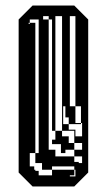

<svg xmlns="http://www.w3.org/2000/svg" viewBox="-20 -570 357 690"><path d="M97 100 47 50V-500L97 -550H247L297 -500V50L247 100ZM83 -488V-484H87V-488ZM275 -32V-56H247V-100H203V-512H179V-100H203V-80H227V-56H247V-32ZM215 -20H199V-52H167V-32H179V-8H247V12H263V16H275V-8H247V-32H215ZM119 44V60H167V40H131V16H87V28H103V40H107V44ZM167 -420V-500H155V-512H135V-500H155V-420ZM251 -488V-512H231V-488ZM251 -464V-488H231V-464ZM251 -440V-464H231V-440ZM251 -416V-440H231V-416ZM251 -392V-416H231V-392ZM251 -368V-392H231V-368ZM251 -344V-368H231V-344ZM251 -320V-344H231V-320ZM251 -296V-320H231V-296ZM251 -272V-296H231V-272ZM251 -248V-272H231V-248ZM251 -224V-248H231V-224ZM251 -200V-224H231V-200ZM275 -80V-128H271V-188H251V-200H231V-188H251V-128H271V-124H227V-148H215V-188H207V-124H227V-104H251V-80ZM167 -180V-260H119V-340H155V-260H167V-340H119V-420H155V-340H167V-420H119V-500H87V-488H107V-20H119V-100H155V-32H167V-68H179V-100H119V-180H155V-100H167V-180H119V-260H155V-180ZM87 -20V-8H107V-20ZM107 -8H87V16H107ZM247 60H231V64H251V40H247V28H167V40H247Z"/></svg>

Font: Rubik Broken Fax
Style: Regular
Weight: 400
Designer: Hubert and Fischer, NaN
Foundry: Hubert and Fischer, NaN
Version: Version 2.201